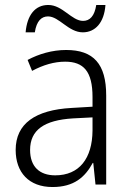

<svg xmlns="http://www.w3.org/2000/svg" viewBox="-20 -742 523 772"><path d="M83 -612H120C127 -658 147 -676 173 -676C218 -676 255 -612 313 -612C363 -612 399 -651 404 -722H367C360 -677 341 -658 314 -658C268 -658 232 -722 174 -722C121 -722 89 -681 83 -612ZM246 -541C190 -541 136 -525 91 -501L109 -457C154 -481 198 -494 242 -494C316 -494 352 -455 352 -352V-313L268 -308C122 -300 43 -245 43 -139C43 -49 96 10 191 10C278 10 322 -30 353 -87H355L364 0H407V-358C407 -485 356 -541 246 -541ZM274 -266 352 -270V-217C351 -105 299 -37 202 -37C139 -37 101 -72 101 -139C101 -219 157 -259 274 -266Z"/></svg>

Font: Noto Sans Malayalam SemiCondensed Light
Style: Regular
Weight: 300
Width: 4
Designer: Jelle Bosma - Monotype Design Team
Foundry: Monotype Imaging Inc.
Version: Version 2.104